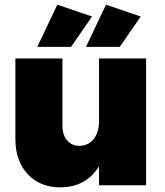

<svg xmlns="http://www.w3.org/2000/svg" viewBox="-20 -795 708 824"><path d="M46 -199V-544H248V-256Q248 -216 268 -192.5Q288 -169 321 -169Q360 -170 382.5 -199Q405 -228 405 -275V-544H607V0H405V-81Q348 9 238 9Q152 9 99 -47.5Q46 -104 46 -199ZM140 -594 226 -775 375 -724 285 -594ZM349 -594 435 -775 584 -724 494 -594Z"/></svg>

Font: Trueno
Style: ExBd
Weight: 800
Designer: Julieta Ulanovsky
Foundry: Julieta Ulanovsky
Version: Version 3.001b